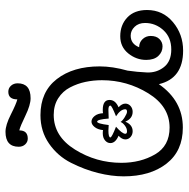

<svg xmlns="http://www.w3.org/2000/svg" viewBox="-14 -644 670 681"><g transform="rotate(-90 320.5 -303.0)"><path d="M230 -193Q219 -167 196 -167Q184 -167 175.5 -174.5Q167 -182 167 -193Q167 -205 180 -217Q154 -228 154 -246Q154 -257 163.5 -265Q173 -273 189 -273Q196 -273 200 -272Q202 -291 211 -302Q220 -313 230 -313Q241 -313 250 -302Q259 -291 260 -272Q263 -273 272 -273Q307 -273 307 -249Q307 -228 281 -217Q294 -205 294 -193Q294 -182 285.5 -174.5Q277 -167 265 -167Q241 -167 230 -193ZM229 -210Q233 -203 246 -195Q259 -187 265 -187Q274 -187 274 -193Q274 -210 249 -226Q287 -241 287 -246Q287 -253 272 -253L241 -252Q238 -293 230 -293Q223 -293 218 -252Q213 -252 208 -252.5Q203 -253 199 -253Q174 -253 174 -246Q174 -241 212 -226Q187 -204 187 -193Q187 -187 196 -187Q206 -187 216 -194.5Q226 -202 229 -210ZM209 11Q126 11 81 -47Q36 -105 36 -199Q36 -242 48 -290Q60 -338 84 -385.5Q108 -433 152 -463.5Q196 -494 253 -494Q336 -494 381 -436Q426 -378 426 -284Q426 -238 411 -185Q406 -151 404.5 -116.5Q403 -82 423.5 -56Q444 -30 486 -30Q529 -30 554.5 -58Q580 -86 580 -123Q580 -146 566.5 -160Q553 -174 535 -174Q506 -174 494 -144Q511 -144 522.5 -132Q534 -120 534 -103Q534 -83 523 -72Q512 -61 497 -61Q477 -61 463 -76Q449 -91 449 -119Q449 -154 472 -182.5Q495 -211 533 -211Q573 -211 599.5 -186Q626 -161 626 -116Q626 -60 583 -24Q540 12 482 12Q383 12 363 -74Q304 11 209 11ZM209 -36Q284 -36 330.5 -111.5Q377 -187 377 -276Q377 -306 371 -334.5Q365 -363 351.5 -389Q338 -415 313 -431Q288 -447 254 -447Q178 -447 131 -371.5Q84 -296 84 -207Q84 -139 114 -87.5Q144 -36 209 -36ZM313 -529Q289 -529 251 -547.5Q213 -566 199 -569Q199 -539 170 -539Q158 -539 149.5 -548Q141 -557 141 -571Q141 -618 194 -618Q218 -618 255.5 -599Q293 -580 309 -576Q309 -608 336 -608Q349 -608 357.5 -598.5Q366 -589 366 -575Q366 -529 313 -529Z"/></g></svg>

Font: Bonbon
Style: Regular
Weight: 400
Designer: Ksenia Erulevich
Foundry: Cyreal (www.cyreal.org)
Version: Version 1.000